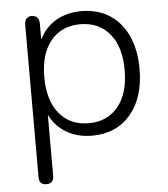

<svg xmlns="http://www.w3.org/2000/svg" viewBox="-50 -539 676 771"><g transform="rotate(-5 288.0 -154.0)"><path d="M77 155V-460Q77 -475 84.5 -483.5Q92 -492 106 -492Q120 -492 128 -483.5Q136 -475 136 -460V-394Q158 -441 202.5 -467.5Q247 -494 306 -494Q371 -494 419 -463.5Q467 -433 493 -376Q519 -319 519 -243Q519 -127 461.5 -59.5Q404 8 306 8Q247 8 202.5 -18.5Q158 -45 136 -91V155Q136 186 106 186Q77 186 77 155ZM459 -243Q459 -337 415.5 -389.5Q372 -442 297 -442Q222 -442 178.5 -389.5Q135 -337 135 -243Q135 -149 178.5 -96Q222 -43 297 -43Q372 -43 415.5 -96Q459 -149 459 -243Z"/></g></svg>

Font: SN Pro Light
Style: Regular
Weight: 300
Designer: Tobias Whetton
Foundry: Supernotes
Version: Version 1.002